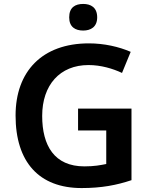

<svg xmlns="http://www.w3.org/2000/svg" viewBox="-20 -944 765 974"><path d="M402 -924C362 -924 331 -907 331 -856C331 -807 362 -789 402 -789C440 -789 473 -807 473 -856C473 -907 440 -924 402 -924ZM376 -393V-282H519V-112C489 -106 458 -100 408 -100C256 -100 194 -205 194 -356C194 -513 284 -614 429 -614C492 -614 552 -596 599 -574L643 -681C583 -707 508 -724 431 -724C193 -724 59 -581 59 -358C59 -122 178 10 394 10C496 10 572 -5 647 -30V-393Z"/></svg>

Font: Noto Sans Thaana SemiBold
Style: Regular
Weight: 600
Designer: David Williams
Foundry: Google Inc.
Version: Version 3.001